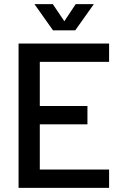

<svg xmlns="http://www.w3.org/2000/svg" viewBox="-20 -911 584 931"><path d="M70 0H509V-89H173V-308H404V-397H173V-611H509V-700H70ZM147 -891 237 -764H345L435 -891H347L292 -808L236 -891Z"/></svg>

Font: Vanilla Cream DemiBold
Style: Regular
Weight: 600
Designer: Jeremy Tribby, Jinavaṁso
Foundry: Tribby Type
Version: Version 1.422;Glyphs 3.1.2 (3151)